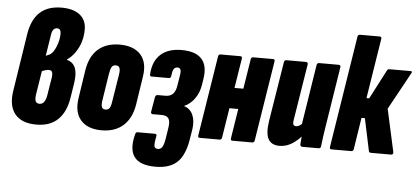

<svg xmlns="http://www.w3.org/2000/svg" viewBox="-56 -811 2450 1124"><g transform="rotate(5 1169.5 -249.0)"><path d="M175 6Q89 6 49.5 -41.5Q10 -89 23 -177L76 -518Q90 -604 136.5 -646.5Q183 -689 264 -689Q332 -689 370.5 -659Q409 -629 409 -573Q409 -535 398.5 -500.5Q388 -466 368 -437Q348 -408 320 -389V-388Q357 -377 370 -345.5Q383 -314 375 -258L361 -169Q348 -84 301.5 -39Q255 6 175 6ZM183 -117Q199 -117 209 -130Q219 -143 224 -170L242 -281Q244 -301 239 -310Q234 -319 220 -319Q204 -319 180 -308L158 -169Q154 -141 160 -129Q166 -117 183 -117ZM195 -400 211 -407Q227 -412 240 -432.5Q253 -453 261.5 -481Q270 -509 270 -537Q270 -566 248 -566Q234 -566 226 -556Q218 -546 215 -527Z M558 6Q476 6 435.5 -40Q395 -86 408 -171L433 -335Q446 -418 494 -460.5Q542 -503 621 -503Q704 -503 745 -457Q786 -411 772 -326L747 -163Q734 -81 685.5 -37.5Q637 6 558 6ZM571 -117Q586 -117 594 -128Q602 -139 606 -168L632 -329Q636 -356 630.5 -368Q625 -380 609 -380Q593 -380 585.5 -369Q578 -358 573 -329L548 -169Q544 -142 549 -129.5Q554 -117 571 -117Z M891 191Q800 191 766.5 146.5Q733 102 756 13Q759 -1 769 -1H871Q884 -1 881 13Q872 56 875 71Q878 86 896 86Q913 86 922 71.5Q931 57 937 21L947 -44Q953 -81 942 -97.5Q931 -114 902 -114H847Q843 -114 840 -118Q837 -122 838 -127L853 -215Q854 -220 858 -224Q862 -228 865 -228H913Q942 -228 958 -245Q974 -262 979 -300L987 -351Q992 -377 987.5 -388Q983 -399 970 -399Q954 -399 947 -386.5Q940 -374 937 -346Q937 -341 933.5 -337Q930 -333 926 -333H821Q812 -333 813 -348Q818 -423 862 -463Q906 -503 985 -503Q1066 -503 1102 -464.5Q1138 -426 1127 -350L1121 -312Q1114 -265 1089.5 -230Q1065 -195 1029 -179L1028 -177Q1064 -166 1079.5 -130.5Q1095 -95 1087 -43L1080 -1Q1066 102 1021.5 146.5Q977 191 891 191Z M1327 0Q1315 0 1317 -13L1392 -484Q1394 -497 1406 -497H1522Q1534 -497 1532 -484L1457 -13Q1455 0 1443 0ZM1135 0Q1123 0 1125 -13L1200 -484Q1202 -497 1214 -497H1330Q1342 -497 1340 -484L1265 -13Q1263 0 1251 0ZM1270 -188 1289 -309H1383L1363 -188Z M1604 6Q1556 6 1537.5 -27.5Q1519 -61 1531 -137L1587 -484Q1589 -497 1601 -497H1714Q1728 -497 1727 -484L1674 -154Q1670 -133 1674.5 -125Q1679 -117 1691 -117Q1700 -117 1710.5 -123Q1721 -129 1731 -141L1745 -79Q1713 -38 1677.5 -16Q1642 6 1604 6ZM1739 0Q1725 0 1725 -14Q1726 -29 1728 -52.5Q1730 -76 1732 -94L1723 -128L1779 -484Q1781 -497 1793 -497H1906Q1921 -497 1919 -484L1863 -130Q1858 -97 1853.5 -67Q1849 -37 1847 -14Q1846 0 1833 0Z M2331 -497Q2338 -497 2338.5 -493Q2339 -489 2335 -483L2216 -266L2271 -16Q2273 0 2259 0H2140Q2130 0 2128 -10L2088 -199H2068L2039 -13Q2037 0 2025 0H1909Q1897 0 1899 -13L2003 -670Q2005 -683 2017 -683H2133Q2145 -683 2143 -670L2087 -317H2103L2193 -490Q2197 -497 2206 -497Z"/></g></svg>

Font: Sofia Sans Extra Condensed Black
Style: Italic
Weight: 900
Italic angle: -9°
Version: Version 4.100